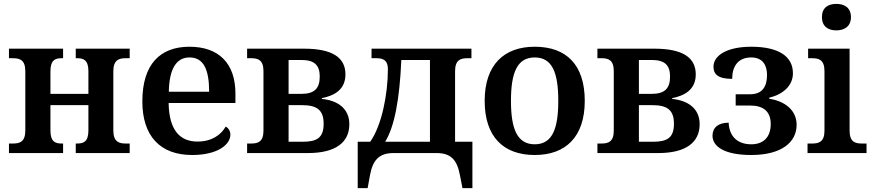

<svg xmlns="http://www.w3.org/2000/svg" viewBox="-20 -786 4493 986"><path d="M26 0H304V-49H296C265 -49 239 -57 239 -116V-246H434V-116C434 -57 408 -49 376 -49H369V0H646V-49H625C592 -49 562 -57 562 -116V-420C562 -479 592 -487 625 -487H646V-536H369V-487H376C408 -487 434 -479 434 -420V-304H239V-420C239 -479 265 -487 296 -487H304V-536H26V-487H47C81 -487 110 -479 110 -420V-116C110 -57 81 -49 47 -49H26Z M967 10C1100 10 1163 -45 1163 -94C1163 -113 1154 -128 1139 -136C1115 -93 1067 -59 994 -59C903 -59 848 -119 846 -257H1189V-306C1189 -462 1102 -546 953 -546C803 -546 711 -457 711 -265C711 -89 801 10 967 10ZM1054 -315H847C849 -433 886 -491 953 -491C1024 -491 1054 -432 1054 -315Z M1249 0H1562C1705 0 1774 -56 1774 -148C1774 -229 1714 -270 1633 -278V-282C1693 -294 1754 -323 1754 -404C1754 -491 1686 -536 1542 -536H1249V-487H1270C1304 -487 1333 -479 1333 -421V-115C1333 -57 1304 -49 1270 -49H1249ZM1462 -304V-478H1528C1595 -478 1622 -451 1622 -393C1622 -332 1595 -304 1528 -304ZM1462 -58V-246H1531C1605 -246 1642 -223 1642 -151C1642 -79 1609 -58 1533 -58Z M1817 180H1868L1880 114C1894 39 1924 0 2001 0H2222C2299 0 2328 39 2342 114L2355 180H2406V-58H2317V-420C2317 -479 2346 -487 2380 -487H2401V-536H1888V-487H1914C1952 -487 1972 -473 1972 -431C1972 -302 1940 -140 1881 -58H1817ZM1958 -58C2006 -136 2032 -275 2041 -478H2188V-58Z M2726 10C2885 10 2983 -83 2983 -268C2983 -454 2888 -546 2726 -546C2569 -546 2469 -454 2469 -268C2469 -83 2566 10 2726 10ZM2726 -45C2636 -45 2604 -124 2604 -268C2604 -413 2636 -491 2726 -491C2816 -491 2847 -413 2847 -268C2847 -124 2816 -45 2726 -45Z M3048 0H3361C3504 0 3573 -56 3573 -148C3573 -229 3513 -270 3432 -278V-282C3492 -294 3553 -323 3553 -404C3553 -491 3485 -536 3341 -536H3048V-487H3069C3103 -487 3132 -479 3132 -421V-115C3132 -57 3103 -49 3069 -49H3048ZM3261 -304V-478H3327C3394 -478 3421 -451 3421 -393C3421 -332 3394 -304 3327 -304ZM3261 -58V-246H3330C3404 -246 3441 -223 3441 -151C3441 -79 3408 -58 3332 -58Z M3838 10C3994 10 4071 -56 4071 -145C4071 -218 4014 -266 3930 -279V-284C4003 -302 4052 -347 4052 -410C4052 -498 3976 -546 3838 -546C3710 -546 3644 -499 3644 -444C3644 -407 3664 -381 3740 -381C3740 -445 3770 -491 3838 -491C3898 -491 3919 -449 3919 -401C3919 -342 3895 -302 3833 -302H3758V-244H3833C3901 -244 3938 -213 3938 -149C3938 -79 3898 -45 3838 -45C3769 -45 3725 -84 3722 -156C3668 -156 3639 -130 3639 -89C3639 -36 3696 10 3838 10Z M4275 -630C4316 -630 4350 -650 4350 -698C4350 -747 4316 -766 4275 -766C4233 -766 4201 -747 4201 -698C4201 -650 4233 -630 4275 -630ZM4127 0H4430V-49H4406C4371 -49 4343 -57 4343 -116V-536H4130V-487H4151C4185 -487 4214 -479 4214 -421V-115C4214 -57 4185 -49 4151 -49H4127Z"/></svg>

Font: Noto Serif SemiBold
Style: Regular
Weight: 600
Designer: Monotype Design Team
Foundry: Monotype Imaging Inc.
Version: Version 2.013